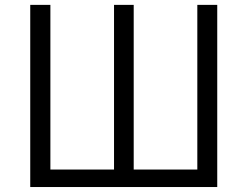

<svg xmlns="http://www.w3.org/2000/svg" viewBox="-20 -752 996 772"><path d="M101.6 0V-732.4H182.6V-70.3H438.5V-732.4H517.6V-70.3H773.4V-732.4H853.5V0Z"/></svg>

Font: Gen Shin Gothic Normal
Style: Regular
Weight: 300
Designer: [Source Han Sans]
Ryoko NISHIZUKA  (kana & ideographs); Paul D. Hunt (Latin, Greek & Cyrillic); Wenlong ZHANG  (bopomofo
Version: Version 1.002.20150607